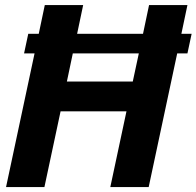

<svg xmlns="http://www.w3.org/2000/svg" viewBox="-20 -758 796 778"><path d="M77.5 -541.5 94.5 -621H137L161.5 -737.5H317L292.5 -621H559.5L584 -737.5H739.5L715 -621H756.5L739.5 -541.5H698L582.5 0H427L492.5 -307H225.5L160 0H4.5L120 -541.5ZM251 -427.5H518L542.5 -541.5H275Z"/></svg>

Font: Epilogue
Style: Bold Italic
Weight: 700
Italic angle: -12°
Designer: Tyler Finck
Foundry: Etcetera Type Co
Version: Version 2.111; ttfautohint (v1.8.3)